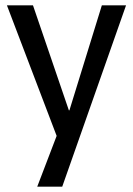

<svg xmlns="http://www.w3.org/2000/svg" viewBox="-20 -504 500 722"><path d="M454 -484 214 198H120L193 7L6 -484H104L239 -89H241L363 -484Z"/></svg>

Font: Play
Style: Regular
Weight: 400
Designer: Jonas Hecksher
Foundry: Jonas Hecksher, Playtypeª, e-types AS
Version: Version 1.002